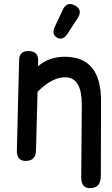

<svg xmlns="http://www.w3.org/2000/svg" viewBox="-20 -791 563 966"><path d="M265.6 -602.5Q238.3 -618.7 255.9 -656.7L295.9 -741.7Q316.4 -786.6 359.4 -762.2Q397.5 -740.2 370.1 -698.7L318.4 -619.6Q294.9 -585 265.6 -602.5ZM122.1 -534.2Q173.3 -534.2 171.9 -485.8Q171.4 -471.7 170.9 -457Q224.1 -505.4 307.1 -505.4Q488.8 -504.9 488.3 -282.7L487.3 92.3Q487.3 151.4 440.4 155.3Q388.2 160.2 388.7 101.1L391.6 -261.2Q392.6 -396.5 314.5 -401.9Q246.6 -406.7 168.9 -329.1L161.1 -33.7Q159.7 19.5 107.4 18.6Q63.5 17.6 64.9 -34.7L76.2 -488.8Q77.1 -534.2 122.1 -534.2Z"/></svg>

Font: Comic Relief
Style: Regular
Weight: 400
Designer: Jeff Davis
Foundry: Loudifier
Version: Version 1.0